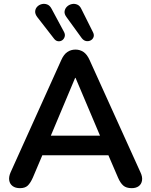

<svg xmlns="http://www.w3.org/2000/svg" viewBox="-20 -971 784 999"><path d="M84 8Q60 8 45.5 -3Q31 -14 28 -32.5Q25 -51 35 -74L299 -659Q312 -688 330.5 -700.5Q349 -713 373 -713Q396 -713 414.5 -700.5Q433 -688 446 -659L711 -74Q722 -51 719 -32Q716 -13 702 -2.5Q688 8 665 8Q637 8 621.5 -5.5Q606 -19 594 -47L529 -198L583 -163H161L215 -198L151 -47Q138 -18 124 -5Q110 8 84 8ZM371 -566 231 -233 205 -265H539L514 -233L373 -566ZM405 -773 326 -882Q314 -898 316 -912Q318 -926 328 -936Q338 -946 352.5 -949.5Q367 -953 381 -947.5Q395 -942 403 -925L464 -803Q471 -789 466.5 -777.5Q462 -766 451 -760.5Q440 -755 427.5 -757.5Q415 -760 405 -773ZM261 -770 174 -882Q162 -898 163 -912Q164 -926 173.5 -936Q183 -946 197 -949.5Q211 -953 225 -948Q239 -943 248 -926L313 -805Q320 -792 316.5 -780Q313 -768 303.5 -761.5Q294 -755 282 -756.5Q270 -758 261 -770Z"/></svg>

Font: Nunito ExtraLight
Style: Regular
Weight: 200
Designer: Vernon Adams
Foundry: Vernon Adams
Version: Version 3.602